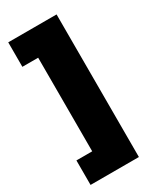

<svg xmlns="http://www.w3.org/2000/svg" viewBox="-220 -778 862 1032"><g transform="rotate(-30 210.5 -262.5)"><path d="M20 180V28H118V-553H20V-705H320V180Z"/></g></svg>

Font: Nunito Sans Heavy
Style: Regular
Weight: 400
Designer: Vernon Adams
Foundry: Vernon Adams
Version: Version 2.500